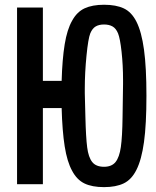

<svg xmlns="http://www.w3.org/2000/svg" viewBox="-20 -756 640 788"><path d="M276 -55Q255.5 -92 245.5 -155.2Q235.5 -218.5 233 -312.5H156V0H50V-725H156V-424H233Q235.5 -513 245.5 -574.2Q255.5 -635.5 276 -671Q295.5 -707 327.2 -721.8Q359 -736.5 407 -736.5Q456.5 -736.5 488.2 -721.5Q520 -706.5 540 -667Q561 -625.5 571 -552.2Q581 -479 581 -363Q581 -246 571 -173.2Q561 -100.5 540 -59Q520 -19 488 -3.5Q456 12 407 12Q358 12 326.8 -3Q295.5 -18 276 -55ZM483 -275.5 485 -410.5V-428Q485 -488 479 -543Q473 -598 464.5 -619Q456 -639.5 441.8 -647.5Q427.5 -655.5 407 -655.5Q386.5 -655.5 372.8 -647.5Q359 -639.5 350.5 -619Q342 -598 335 -527.5Q328 -457 328 -392.5V-373L330.5 -275.5Q332.5 -192 337.8 -151.2Q343 -110.5 358.5 -91Q374 -71.5 407 -71.5Q438.5 -71.5 454.2 -91Q470 -110.5 476 -152.8Q482 -195 483 -275.5Z"/></svg>

Font: JuliaMono SemiBold
Style: Regular
Weight: 600
Monospace: yes
Designer: cormullion
Foundry: corm
Version: Version 0.055; ttfautohint (v1.8.4)